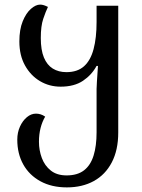

<svg xmlns="http://www.w3.org/2000/svg" viewBox="-20 -561 618 833"><path d="M270 252Q204 252 155.5 225.5Q107 199 81 152.5Q55 106 55 45Q55 14 66.5 -11.5Q78 -37 96.5 -52.5Q115 -68 136 -68Q146 -68 156 -65Q166 -62 176 -55Q163 -33 156 -5.5Q149 22 149 54Q149 91 161.5 124.5Q174 158 200.5 179Q227 200 269 200Q316 200 344.5 178Q373 156 386 114Q399 72 399 13V-175Q399 -182 400.5 -207Q402 -232 405 -275H399Q378 -236 340 -210.5Q302 -185 243 -185Q194 -185 153.5 -209Q113 -233 88.5 -277Q64 -321 64 -381Q64 -433 78.5 -468.5Q93 -504 114 -522.5Q135 -541 154 -541Q162 -541 170 -538.5Q178 -536 188 -531Q178 -510 167.5 -479Q157 -448 157 -396Q157 -344 170.5 -311.5Q184 -279 209 -263.5Q234 -248 268 -248Q316 -248 344.5 -273.5Q373 -299 386 -348Q399 -397 399 -466V-536H493V14Q493 90 465 143.5Q437 197 387 224.5Q337 252 270 252Z"/></svg>

Font: Noto Serif Georgian
Style: Regular
Weight: 400
Designer: Monotype Design Team, Akaki Razmadze
Foundry: Google LLC
Version: Version 2.002